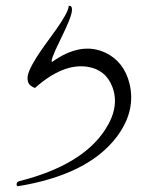

<svg xmlns="http://www.w3.org/2000/svg" viewBox="-20 -848 533 670"><path d="M42 -198Q39 -199 38 -202.5Q37 -206 39.5 -210.5Q42 -215 48 -216Q265 -271 346 -394Q399 -474 372 -545Q349 -605 285 -615Q200 -628 102 -541Q82 -548 77.5 -563.5Q73 -579 82 -600.5Q91 -622 106.5 -646.5Q122 -671 141.5 -697.5Q161 -724 178 -748Q195 -772 207 -793.5Q219 -815 220 -828Q243 -829 219 -771Q211 -751 189 -706Q153 -633 162 -632Q263 -704 348 -664Q413 -633 432 -556Q455 -460 387 -370Q287 -238 42 -198Z"/></svg>

Font: YamSuf
Style: Regular
Weight: 400
Version: Version 1.1